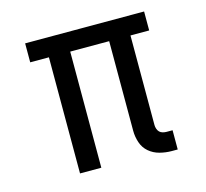

<svg xmlns="http://www.w3.org/2000/svg" viewBox="-83 -613 765 714"><g transform="rotate(-15 300.0 -256.0)"><path d="M517 8H494Q471 8 448 2Q425 -4 407.5 -19Q390 -34 382.5 -56.5Q375 -79 375 -102V-447H225V0H143V-447H71V-520H529V-447H457V-102Q457 -95 459.5 -87.5Q462 -80 467 -75Q472 -70 479.5 -68Q487 -66 494 -66H517Z"/></g></svg>

Font: Iosevka HT Extended
Style: Regular
Weight: 400
Width: 7
Monospace: yes
Designer: Belleve Invis
Foundry: Belleve Invis
Version: Version 32.3.0; ttfautohint (v1.8.4)